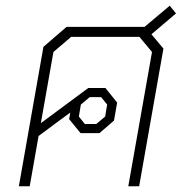

<svg xmlns="http://www.w3.org/2000/svg" viewBox="-20 -652 641 672"><path d="M510 -532 552 -482 467 0H429L512 -470L468 -523H229L167 -470L123 -221L289 -344H349L390 -293L379 -230L328 -186H262L222 -235L226 -258L185 -228L115 -176L84 0H46L132 -488L213 -558H486L574 -632L596 -605ZM256 -244 277 -218H317L348 -244L355 -286L334 -312H294L263 -286Z"/></svg>

Font: Chakra Petch ExtraLight
Style: Italic
Weight: 275
Italic angle: -10°
Designer: Katatrad Aksorn Co.,Ltd.
Foundry: Cadson Demak Co.,Ltd.
Version: Version 1.000; ttfautohint (v1.6)